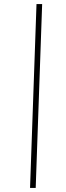

<svg xmlns="http://www.w3.org/2000/svg" viewBox="-20 -822 327 952"><path d="M129 110 161 -802H189L157 110Z"/></svg>

Font: Display Extralight
Style: Italic
Weight: 200
Italic angle: -2°
Designer: Latin by Veronika Burian and Jose Scaglione. Greek by Irene Vlachou. Cyrillic by Vera Evstafieva
Foundry: TypeTogether
Version: Version 3.002